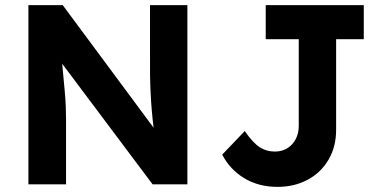

<svg xmlns="http://www.w3.org/2000/svg" viewBox="-20 -720 1502 750"><path d="M91 0V-700H225L580 -221Q572 -285 568.5 -353.5Q565 -422 566 -512V-700H712V0H576L223 -471Q229 -406 232.5 -368Q236 -330 237 -304Q238 -278 238 -250V0ZM1064 10Q990 10 934 -24Q878 -58 848 -116L936 -208Q969 -161 995 -144.5Q1021 -128 1053 -128Q1095 -128 1121 -156.5Q1147 -185 1147 -229V-567H1018V-700H1401V-567H1293V-213Q1293 -147 1263.5 -96.5Q1234 -46 1182 -18Q1130 10 1064 10Z"/></svg>

Font: Readex Pro SemiBold
Style: Regular
Weight: 600
Designer: Bonnie Shaver-Troup, Thomas Jockin
Foundry: Lexend
Version: Version 1.204; ttfautohint (v1.8.4.7-5d5b)